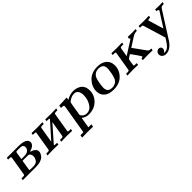

<svg xmlns="http://www.w3.org/2000/svg" viewBox="285 -1701 3148 3148"><g transform="rotate(-45 1859.5 -126.5)"><path d="M35.2 0 41 -36.1H57.1Q96.2 -36.1 104 -40Q111.8 -43.9 115.2 -62Q115.2 -65.9 116.2 -68.8L167 -377Q168.9 -391.1 168.9 -394Q168.9 -403.8 159.9 -406.5Q150.9 -409.2 121.1 -409.2H103L108.9 -444.8H381.8Q450.7 -444.8 493.2 -431.2Q567.4 -406.2 566.9 -348.1Q566.9 -281.2 446.8 -245.1Q557.6 -211.9 558.1 -144Q558.1 -125 548.6 -103.5Q539.1 -82 518.1 -57.1Q497.1 -32.2 451.4 -16.1Q405.8 0 344.2 0ZM228 -48.8Q228 -40 235.1 -38.1Q242.2 -36.1 267.1 -36.1H315.9Q381.8 -36.1 409.4 -74Q437 -111.8 437 -155.8Q437 -184.6 422.1 -206.3Q407.2 -228 371.1 -228H256.8Q249 -178.2 241.5 -133.5Q233.9 -88.9 231 -71.8Q228 -54.7 228 -48.8ZM263.2 -261.2H323.2Q393.1 -261.2 421.6 -288.6Q450.2 -315.9 450.2 -350.1Q450.2 -409.2 377.9 -409.2H317.9Q294.9 -409.2 289.6 -403.6Q284.2 -397.9 279.8 -371.1Q278.8 -366.2 278.8 -362.8Q265.1 -283.2 263.2 -261.2Z M607.9 0 613.8 -36.1H629.9Q668.9 -36.1 676.8 -40Q684.6 -43.9 687.5 -62Q687.5 -65.9 688.5 -68.8L739.7 -377Q741.7 -391.1 741.7 -394Q741.7 -403.8 732.2 -406.5Q722.7 -409.2 690.9 -409.2H675.8L681.6 -444.8Q741.7 -441.9 802.7 -441.9Q868.7 -441.9 934.6 -444.8L928.7 -409.2H916.5Q873.5 -409.2 866.2 -405Q858.9 -400.9 854.5 -378.9L810.5 -115.2L1045.9 -379.9Q1059.1 -395 1058.6 -398.9Q1058.6 -408.7 1013.7 -409.2H994.6L1000.5 -444.8Q1060.5 -441.9 1120.6 -441.9Q1187.5 -441.9 1253.9 -444.8L1247.6 -409.2H1231.9Q1202.1 -409.2 1190.9 -405.5Q1179.7 -401.9 1178.2 -398.9Q1176.8 -396 1172.9 -376L1121.6 -67.9Q1119.6 -53.7 1119.6 -49.8Q1119.6 -41 1128.7 -38.6Q1137.7 -36.1 1168.9 -36.1H1185.5L1179.7 0Q1071.8 -2.9 1057.6 -2.9Q992.7 -2.9 926.8 0L932.6 -36.1H945.8Q988.8 -36.1 995.8 -40Q1002.9 -43.9 1006.8 -65.9Q1019 -135.7 1027.8 -191.4Q1036.6 -247.1 1040.8 -269Q1044.9 -291 1047.4 -305.9Q1049.8 -320.8 1050.8 -330.1L815.9 -64Q803.7 -49.8 803.7 -44.9Q803.7 -36.1 847.7 -36.1H866.7L860.8 0Q752.9 -2.9 739.7 -2.9Q673.8 -2.9 607.9 0Z M1216.3 194.8 1224.6 147H1293.5Q1295.4 137.2 1298.3 117.2Q1301.3 97.2 1303.2 86.9L1378.4 -360.8V-371.1Q1378.4 -387.2 1366 -390.6Q1353.5 -394 1314.5 -394L1322.3 -441.9L1501.5 -450.2L1494.1 -402.8Q1572.3 -449.7 1651.4 -450.2Q1687.5 -450.2 1721.4 -440.7Q1755.4 -431.2 1785.9 -411.1Q1816.4 -391.1 1835 -353Q1853.5 -314.9 1853.5 -264.2Q1853.5 -153.3 1772.9 -74.2Q1692.4 4.9 1565.4 4.9Q1494.6 4.9 1439.5 -40L1408.2 147H1477.5L1469.2 194.8Q1405.3 191.9 1339.4 191.9H1336.4Q1284.2 191.9 1216.3 194.8ZM1450.2 -103Q1450.2 -82 1479.7 -56.4Q1509.3 -30.8 1553.2 -30.8Q1631.3 -30.8 1679.4 -107.4Q1727.5 -184.1 1727.5 -282.2Q1727.5 -337.4 1703.9 -373.3Q1680.2 -409.2 1631.3 -409.2Q1587.4 -409.2 1544.4 -386.5Q1501.5 -363.8 1491.2 -344.2Q1488.3 -339.4 1478.3 -278.6Q1468.3 -217.8 1459.5 -160.2Z M1917 -178.2Q1917 -283.2 1996.1 -368.2Q2075.2 -453.1 2213.9 -453.1Q2313 -453.1 2373.5 -404.1Q2434.1 -355 2434.1 -261.2Q2434.1 -154.3 2355.5 -74.2Q2276.9 5.9 2138.2 5.9Q2035.2 5.9 1976.1 -43.2Q1917 -92.3 1917 -178.2ZM2040 -137.2Q2040 -122.1 2042 -110.1Q2043.9 -98.1 2052.5 -78.1Q2061 -58.1 2084.5 -46.1Q2107.9 -34.2 2145 -34.2Q2186 -34.2 2221.4 -53.7Q2256.8 -73.2 2272.9 -109.9Q2291 -147.9 2302.5 -216.1Q2314 -284.2 2314 -315.9Q2314 -327.1 2313.5 -335.7Q2313 -344.2 2307.1 -360.6Q2301.3 -377 2291.3 -387.9Q2281.2 -398.9 2259.8 -408Q2238.3 -417 2208 -417Q2113.8 -417 2076.2 -335.9Q2063 -308.1 2051.5 -240.7Q2040 -173.3 2040 -137.2Z M2460 0 2465.8 -36.1H2481.9Q2521 -36.1 2528.8 -40Q2536.6 -43.9 2539.6 -62Q2539.6 -65.9 2540.5 -68.8L2591.8 -377Q2593.8 -391.1 2593.8 -394Q2593.8 -403.8 2584.7 -406.5Q2575.7 -409.2 2545.9 -409.2H2527.8L2533.7 -444.8Q2592.8 -441.9 2651.9 -441.9L2781.7 -444.8L2775.9 -409.2H2764.6Q2723.6 -409.2 2714.6 -405.5Q2705.6 -401.9 2702.6 -386.2Q2701.7 -380.4 2690.7 -315.7Q2679.7 -251 2676.8 -233.9L2897.9 -374L2914.6 -386.2L2919.9 -391.1L2921.9 -396Q2921.9 -404.8 2906.7 -409.2L2912.6 -444.8Q2962.4 -441.9 3012.7 -441.9Q3052.7 -441.9 3093.8 -444.8L3088.9 -409.2H3087.9Q3073.7 -409.2 3063.7 -407.5Q3053.7 -405.8 3044.7 -404.3Q3035.6 -402.8 3023.7 -397.5Q3011.7 -392.1 3002.7 -387.5Q2993.7 -382.8 2973.6 -370.4Q2953.6 -357.9 2938.2 -347.9Q2922.9 -337.9 2889.4 -316.4Q2856 -294.9 2827.6 -276.9V-275.9L2975.6 -69.8Q2993.7 -45.9 3004.6 -41Q3015.6 -36.1 3051.8 -36.1L3045.9 0Q2992.7 -2.9 2939 -2.9Q2878.9 -2.9 2816.9 0L2822.8 -36.1H2823.7Q2853.5 -36.1 2853.5 -49.8V-50.8Q2853.5 -57.6 2824.7 -99.1Q2817.9 -108.9 2796.9 -139.2Q2762.7 -186 2738.8 -220.2Q2722.7 -211.4 2679.7 -182.1Q2669.9 -175.3 2667.2 -168.2Q2664.6 -161.1 2658.7 -126Q2655.8 -106.9 2653.8 -95.2Q2647.9 -62 2647.9 -50.8Q2647.9 -41 2656.2 -38.6Q2664.6 -36.1 2699.7 -36.1H2713.9L2707.5 0Q2599.6 -2.9 2588.9 -2.9Q2524.9 -2.9 2460 0Z M3068.4 121.1Q3068.4 88.9 3089.4 69.3Q3110.4 49.8 3137.2 49.8Q3158.2 49.8 3172.4 63Q3186.5 76.2 3186.5 97.2Q3186.5 138.2 3145.5 160.2Q3157.7 163.1 3168.5 163.1Q3193.4 163.1 3215.3 152.6Q3237.3 142.1 3256.8 121.1Q3276.4 100.1 3288.8 82.5Q3301.3 64.9 3318.4 37.4Q3335.4 9.8 3342.3 0L3225.6 -384.8Q3220.7 -401.9 3211.7 -405.5Q3202.6 -409.2 3172.4 -409.2H3159.7L3165.5 -444.8Q3222.7 -441.9 3280.3 -441.9Q3341.3 -441.9 3403.3 -444.8L3397.5 -409.2H3392.6Q3343.8 -409.2 3343.3 -395Q3343.3 -391.1 3347.7 -378.9L3423.3 -127.9L3575.2 -367.2Q3586.4 -383.3 3586.4 -390.1Q3586.4 -408.2 3543.5 -409.2L3548.3 -444.8Q3595.2 -441.9 3640.6 -441.9Q3680.7 -441.9 3719.2 -444.8L3713.4 -409.2Q3676.3 -409.2 3660.9 -401.6Q3645.5 -394 3632.3 -373L3360.4 54.2Q3272.5 200.2 3160.6 200.2Q3121.6 200.2 3095 178.2Q3068.4 156.2 3068.4 121.1Z"/></g></svg>

Font: CMU Serif Extra
Style: BoldSlanted
Weight: 700
Italic angle: -9.46001°
Version: Version 0.7.0